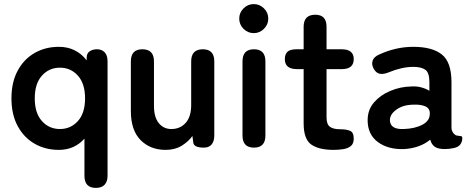

<svg xmlns="http://www.w3.org/2000/svg" viewBox="-20 -722 2312 939"><path d="M449 197Q393 197 393 138V-44Q344 11 268 11Q202 11 149.5 -19Q97 -49 66.5 -105.5Q36 -162 36 -241Q36 -320 66.5 -376.5Q97 -433 149.5 -463Q202 -493 268 -493Q352 -493 404 -427V-441Q404 -461 418.5 -471Q433 -481 455 -481Q478 -481 492 -466Q506 -451 506 -422V138Q506 166 491.5 181.5Q477 197 449 197ZM273 -91Q326 -91 361 -130Q396 -169 396 -241Q396 -313 361 -352Q326 -391 273 -391Q220 -391 185 -352Q150 -313 150 -241Q150 -169 185 -130Q220 -91 273 -91Z M790 11Q715 11 667.5 -37Q620 -85 620 -179V-422Q620 -481 676 -481Q733 -481 733 -422V-204Q733 -149 756.5 -120Q780 -91 818 -91Q861 -91 888 -121Q915 -151 915 -209V-422Q915 -481 972 -481Q1028 -481 1028 -422V-59Q1028 -31 1015 -15.5Q1002 0 977 0Q927 0 925 -26L921 -57Q902 -30 869 -9.5Q836 11 790 11Z M1222 0Q1166 0 1166 -59V-422Q1166 -481 1222 -481Q1278 -481 1278 -422V-59Q1278 0 1222 0ZM1221 -560Q1192 -560 1171 -581Q1150 -602 1150 -631Q1150 -660 1171 -681Q1192 -702 1221 -702Q1250 -702 1271 -681Q1292 -660 1292 -631Q1292 -602 1271 -581Q1250 -560 1221 -560Z M1611 11Q1540 11 1502.5 -15Q1465 -41 1465 -119V-384H1432Q1373 -384 1373 -433Q1373 -456 1385.5 -468.5Q1398 -481 1431 -481H1465V-591Q1465 -650 1522 -650Q1577 -650 1577 -591V-481H1651Q1710 -481 1710 -433Q1710 -384 1652 -384H1577V-148Q1577 -114 1593.5 -102Q1610 -90 1641 -90Q1673 -90 1691.5 -82.5Q1710 -75 1710 -44Q1710 -19 1695.5 -7.5Q1681 4 1658.5 7.5Q1636 11 1611 11Z M1957 7Q1879 10 1828.5 -27Q1778 -64 1778 -134Q1778 -185 1809 -221Q1840 -257 1889 -277.5Q1938 -298 1990 -299Q2016 -301 2039 -295Q2062 -289 2080 -278V-320Q2080 -367 2060 -381Q2040 -395 2001 -395Q1973 -395 1942.5 -388Q1912 -381 1883 -369Q1857 -358 1838.5 -361Q1820 -364 1808 -385Q1796 -406 1802.5 -425.5Q1809 -445 1836 -456Q1872 -473 1914.5 -483Q1957 -493 2001 -493Q2094 -493 2141 -455.5Q2188 -418 2188 -320V-99Q2188 -89 2190.5 -83Q2193 -77 2195 -74Q2204 -61 2214.5 -59Q2225 -57 2233 -56.5Q2241 -56 2241 -47Q2241 -29 2231.5 -16Q2222 -3 2200 2Q2177 7 2155 7Q2124 7 2107.5 -3.5Q2091 -14 2084 -39Q2059 -18 2026 -6.5Q1993 5 1957 7ZM1955 -91Q2011 -93 2047.5 -113Q2084 -133 2082 -170Q2081 -194 2057.5 -203Q2034 -212 1999 -210Q1950 -209 1918 -185.5Q1886 -162 1887 -133Q1889 -88 1955 -91Z"/></svg>

Font: Zen Maru Gothic
Style: Bold
Weight: 700
Designer: Yoshimichi Ohira
Foundry: Positype
Version: Version 1.001